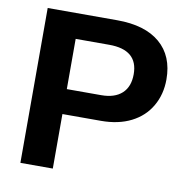

<svg xmlns="http://www.w3.org/2000/svg" viewBox="-78 -764 823 840"><g transform="rotate(10 333.5 -344.0)"><path d="M632.8 -470.2Q632.8 -403.8 602.5 -351.6Q572.3 -299.3 515.9 -270.8Q459.5 -242.2 381.8 -242.2H210.9V0H66.9V-688H376Q499.5 -688 566.2 -631.1Q632.8 -574.2 632.8 -470.2ZM487.8 -467.8Q487.8 -576.2 359.9 -576.2H210.9V-353H363.8Q423.3 -353 455.6 -382.6Q487.8 -412.1 487.8 -467.8Z"/></g></svg>

Font: Arial
Style: Bold
Weight: 700
Designer: Steve Matteson
Foundry: Ascender Corporation
Version: Version 2.00.3